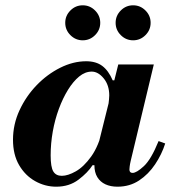

<svg xmlns="http://www.w3.org/2000/svg" viewBox="-20 -693 643 724"><path d="M192 11Q150 11 112.5 -10Q75 -31 52 -70.5Q29 -110 29 -166Q29 -224 53.5 -277Q78 -330 118 -371.5Q158 -413 207 -437.5Q256 -462 305 -462Q342 -462 365.5 -444.5Q389 -427 405 -390H412L389 -299Q390 -309 391 -317.5Q392 -326 392 -333Q392 -372 371 -397.5Q350 -423 326 -423Q301 -423 278.5 -404.5Q256 -386 236.5 -354.5Q217 -323 202 -282.5Q187 -242 179 -197Q171 -152 171 -107Q171 -63 181 -46.5Q191 -30 213 -30Q236 -30 266 -47Q296 -64 324 -103Q352 -142 368 -208L336 -70H329Q311 -42 276 -15.5Q241 11 192 11ZM423 11Q397 11 377.5 2Q358 -7 347 -25Q336 -43 336 -70Q336 -82 339 -97.5Q342 -113 352 -153L426 -450H560L473 -87Q470 -74 469 -65.5Q468 -57 468 -54Q468 -41 480 -41Q495 -41 522.5 -66.5Q550 -92 578 -161L603 -152Q590 -111 565 -73.5Q540 -36 504.5 -12.5Q469 11 423 11ZM482 -541Q455 -541 435.5 -560.5Q416 -580 416 -607Q416 -634 435.5 -653.5Q455 -673 482 -673Q509 -673 528.5 -653.5Q548 -634 548 -607Q548 -580 528.5 -560.5Q509 -541 482 -541ZM292 -541Q265 -541 245.5 -560.5Q226 -580 226 -607Q226 -634 245.5 -653.5Q265 -673 292 -673Q319 -673 338.5 -653.5Q358 -634 358 -607Q358 -580 338.5 -560.5Q319 -541 292 -541Z"/></svg>

Font: Libre Bodoni
Style: Bold Italic
Weight: 700
Italic angle: -13°
Version: Version 2.005;gftools[0.9.23]